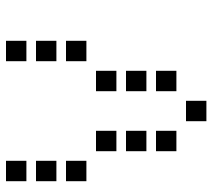

<svg xmlns="http://www.w3.org/2000/svg" viewBox="-54 -670 708 640"><g transform="rotate(-90 300.0 -350.0)"><path d="M17 -684Q16 -684 16 -684Q16 -684 16 -683V-617Q16 -616 16 -616Q16 -616 17 -616H83Q84 -616 84 -616Q84 -616 84 -617V-683Q84 -684 84 -684Q84 -684 83 -684ZM417 -684Q416 -684 416 -684Q416 -684 416 -683V-617Q416 -616 416 -616Q416 -616 417 -616H483Q484 -616 484 -616Q484 -616 484 -617V-683Q484 -684 484 -684Q484 -684 483 -684ZM17 -584Q16 -584 16 -584Q16 -584 16 -583V-517Q16 -516 16 -516Q16 -516 17 -516H83Q84 -516 84 -516Q84 -516 84 -517V-583Q84 -584 84 -584Q84 -584 83 -584ZM417 -584Q416 -584 416 -584Q416 -584 416 -583V-517Q416 -516 416 -516Q416 -516 417 -516H483Q484 -516 484 -516Q484 -516 484 -517V-583Q484 -584 484 -584Q484 -584 483 -584ZM17 -484Q16 -484 16 -484Q16 -484 16 -483V-417Q16 -416 16 -416Q16 -416 17 -416H83Q84 -416 84 -416Q84 -416 84 -417V-483Q84 -484 84 -484Q84 -484 83 -484ZM417 -484Q416 -484 416 -484Q416 -484 416 -483V-417Q416 -416 416 -416Q416 -416 417 -416H483Q484 -416 484 -416Q484 -416 484 -417V-483Q484 -484 484 -484Q484 -484 483 -484ZM117 -384Q116 -384 116 -384Q116 -384 116 -383V-317Q116 -316 116 -316Q116 -316 117 -316H183Q184 -316 184 -316Q184 -316 184 -317V-383Q184 -384 184 -384Q184 -384 183 -384ZM317 -384Q316 -384 316 -384Q316 -384 316 -383V-317Q316 -316 316 -316Q316 -316 317 -316H383Q384 -316 384 -316Q384 -316 384 -317V-383Q384 -384 384 -384Q384 -384 383 -384ZM117 -284Q116 -284 116 -284Q116 -284 116 -283V-217Q116 -216 116 -216Q116 -216 117 -216H183Q184 -216 184 -216Q184 -216 184 -217V-283Q184 -284 184 -284Q184 -284 183 -284ZM317 -284Q316 -284 316 -284Q316 -284 316 -283V-217Q316 -216 316 -216Q316 -216 317 -216H383Q384 -216 384 -216Q384 -216 384 -217V-283Q384 -284 384 -284Q384 -284 383 -284ZM117 -184Q116 -184 116 -184Q116 -184 116 -183V-117Q116 -116 116 -116Q116 -116 117 -116H183Q184 -116 184 -116Q184 -116 184 -117V-183Q184 -184 184 -184Q184 -184 183 -184ZM317 -184Q316 -184 316 -184Q316 -184 316 -183V-117Q316 -116 316 -116Q316 -116 317 -116H383Q384 -116 384 -116Q384 -116 384 -117V-183Q384 -184 384 -184Q384 -184 383 -184ZM217 -84Q216 -84 216 -84Q216 -84 216 -83V-17Q216 -16 216 -16Q216 -16 217 -16H283Q284 -16 284 -16Q284 -16 284 -17V-83Q284 -84 284 -84Q284 -84 283 -84Z"/></g></svg>

Font: Doto Black SemiBold
Style: Regular
Weight: 600
Monospace: yes
Version: Version 1.000